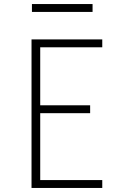

<svg xmlns="http://www.w3.org/2000/svg" viewBox="-20 -930 616 950"><path d="M136 0H486V-39H179V-370H426V-409H179V-696H486V-735H136ZM138 -871H438V-910H138Z"/></svg>

Font: Iosevka Sparkle Extralight
Style: Regular
Weight: 200
Designer: Belleve Invis
Foundry: Belleve Invis
Version: Version 4.5.0; ttfautohint (v1.8.3)